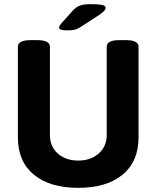

<svg xmlns="http://www.w3.org/2000/svg" viewBox="-20 -895 752 923"><path d="M356 8Q219 8 142.5 -55.5Q66 -119 66 -234V-670Q66 -702 126 -702H160Q220 -702 220 -670V-244Q220 -209 237 -181.5Q254 -154 285 -138.5Q316 -123 356 -123Q397 -123 427.5 -138.5Q458 -154 475.5 -181.5Q493 -209 493 -244V-670Q493 -702 553 -702H586Q646 -702 646 -670V-234Q646 -119 569.5 -55.5Q493 8 356 8ZM302 -749Q264 -749 264 -762Q264 -766 267 -771.5Q270 -777 277 -785L331 -845Q347 -862 365 -868.5Q383 -875 417 -875Q452 -875 470 -871.5Q488 -868 488 -857Q488 -851 481 -843Q474 -835 458 -824L372 -768Q356 -757 342 -753Q328 -749 302 -749Z"/></svg>

Font: Asap
Style: Regular
Weight: 400
Designer: Pablo Cosgaya
Foundry: Omnibus-Type
Version: Version 3.001